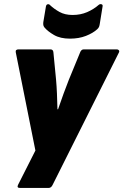

<svg xmlns="http://www.w3.org/2000/svg" viewBox="-20 -744 609 949"><path d="M79 185Q62 185 69 170L155 0L58 -485Q55 -500 72 -500H229Q243 -500 244 -485L257 -351Q260 -318 261.5 -281.5Q263 -245 264 -204H267Q281 -245 294 -280.5Q307 -316 320 -349L376 -485Q378 -491 382.5 -495.5Q387 -500 394 -500H557Q564 -500 567.5 -495.5Q571 -491 568 -485L240 170Q233 185 220 185ZM326 -553Q278 -553 247 -571Q216 -589 200 -608Q196 -613 194.5 -618.5Q193 -624 194 -634L207 -712Q209 -722 216 -723Q223 -724 227 -719Q247 -700 274 -685Q301 -670 339 -670Q378 -670 410.5 -684Q443 -698 468 -720Q474 -725 481.5 -723Q489 -721 487 -712L473 -625Q472 -618 469.5 -611.5Q467 -605 460 -599Q439 -580 404.5 -566.5Q370 -553 326 -553Z"/></svg>

Font: Sofia Sans ExtraBlack
Style: Italic
Weight: 1000
Italic angle: -9°
Designer: Botio Nikoltchev, Ani Petrova
Foundry: lettersoup
Version: Version 4.100; ttfautohint (v1.8.4.7-5d5b)